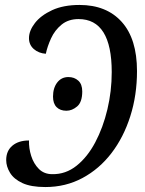

<svg xmlns="http://www.w3.org/2000/svg" viewBox="-20 -745 586 775"><path d="M163 10Q105 10 70.5 -6Q36 -22 20.5 -47.5Q5 -73 5 -99Q5 -136 30 -157Q55 -178 97 -178Q96 -147 106 -115.5Q116 -84 137 -63Q158 -42 191 -42Q245 -41 289 -76Q333 -111 364.5 -170.5Q396 -230 413.5 -303.5Q431 -377 431 -454Q431 -668 297 -668Q256 -668 228.5 -645.5Q201 -623 186 -590Q171 -557 165 -528Q136 -530 116.5 -547Q97 -564 97 -591Q97 -621 121 -652Q145 -683 190.5 -704Q236 -725 301 -725Q410 -725 471.5 -656.5Q533 -588 533 -458Q533 -361 506 -276Q479 -191 430 -127Q381 -63 313 -26.5Q245 10 163 10ZM248 -298Q223 -298 208.5 -312.5Q194 -327 194 -355Q194 -390 211 -412Q228 -434 256 -434Q280 -434 296 -419.5Q312 -405 312 -376Q312 -333 291.5 -315.5Q271 -298 248 -298Z"/></svg>

Font: Noto Serif Condensed
Style: Italic
Weight: 400
Width: 3
Italic angle: -12°
Designer: Monotype Design Team
Foundry: Monotype Imaging Inc.
Version: Version 2.014; ttfautohint (v1.8.4.7-5d5b)